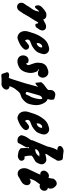

<svg xmlns="http://www.w3.org/2000/svg" viewBox="999 -1780 1039 3078"><g transform="rotate(90 1519.0 -240.5)"><path d="M88.9 5.9Q62.5 5.9 43 -13.2Q23.4 -32.2 23.4 -62.5Q23.4 -80.1 31.2 -96.2Q39.1 -112.3 51.3 -127.4Q63.5 -142.6 66.4 -148.4Q81.1 -177.7 111.8 -218.8Q142.6 -259.8 151.4 -290Q166 -341.8 166 -344.7Q166 -348.6 164.1 -349.6Q159.2 -349.6 133.3 -320.8Q107.4 -292 105.5 -286.1Q90.8 -281.2 85 -281.2Q76.2 -281.2 70.3 -297.9Q64.5 -314.5 64.5 -329.1Q64.5 -355.5 80.6 -376.5Q96.7 -397.5 116.2 -412.1Q135.7 -426.8 137.7 -430.7L182.6 -459Q204.1 -464.8 222.7 -464.8Q279.3 -464.8 293.9 -411.1Q311.5 -428.7 336.9 -435.5Q338.9 -436.5 346.2 -441.9Q353.5 -447.3 365.2 -452.1Q377 -457 392.6 -458Q394.5 -458 399.4 -458.5Q404.3 -459 407.2 -459Q445.3 -459 460 -430.7Q467.8 -416 467.8 -399.4Q467.8 -388.7 463.9 -377Q460 -365.2 456.5 -359.4Q453.1 -353.5 444.8 -341.3Q436.5 -329.1 435.5 -328.1L433.6 -324.2Q431.6 -320.3 429.7 -317.4Q427.7 -314.5 424.3 -309.6Q420.9 -304.7 417.5 -301.3Q414.1 -297.9 409.2 -294.9Q404.3 -292 398.4 -290Q392.6 -288.1 385.7 -288.1H379.9Q366.2 -289.1 362.8 -292.5Q359.4 -295.9 358.9 -305.7Q358.4 -315.4 355.5 -323.2Q351.6 -333 345.7 -333Q338.9 -333 327.6 -314.5Q316.4 -295.9 298.3 -263.2Q280.3 -230.5 264.6 -210Q247.1 -185.5 221.2 -136.7Q195.3 -87.9 170.9 -56.6Q168.9 -53.7 160.6 -40.5Q152.3 -27.3 145 -19Q137.7 -10.7 122.6 -2.4Q107.4 5.9 88.9 5.9Z M667 -308.6Q707 -312.5 726.6 -344.7Q741.2 -369.1 741.2 -380.9Q741.2 -388.7 736.3 -395.5Q731.4 -400.4 711.9 -393.6Q689.5 -385.7 673.8 -354.5Q672.9 -348.6 670.9 -333.5Q668.9 -318.4 667 -308.6ZM629.9 -123Q633.8 -123 638.2 -127Q642.6 -130.9 646.5 -136.2Q650.4 -141.6 660.2 -149.9Q669.9 -158.2 682.6 -165L688.5 -170.9Q695.3 -176.8 705.1 -181.6Q714.8 -186.5 726.6 -186.5Q727.5 -186.5 730.5 -186Q733.4 -185.5 735.4 -185.5Q747.1 -183.6 755.9 -177.2Q764.6 -170.9 766.6 -166L769.5 -160.2Q776.4 -151.4 777.3 -144.5V-138.7Q777.3 -112.3 745.6 -83Q713.9 -53.7 689.5 -41Q665 -28.3 650.4 -21.5H649.4Q645.5 -20.5 622.1 -10.3Q598.6 0 581.1 0Q570.3 0 551.8 -6.8Q516.6 -18.6 497.1 -49.3Q477.5 -80.1 477.5 -124Q477.5 -140.6 481 -156.2Q484.4 -171.9 492.2 -194.8Q500 -217.8 502 -224.6Q531.2 -324.2 575.2 -386.7Q595.7 -416 605.5 -428.7Q615.2 -441.4 637.2 -459.5Q659.2 -477.5 685.5 -488.3Q735.4 -508.8 763.7 -508.8Q797.9 -508.8 822.3 -485.4Q847.7 -460 847.7 -425.8Q847.7 -397.5 827.1 -347.7Q823.2 -335.9 817.4 -325.7Q811.5 -315.4 807.1 -309.1Q802.7 -302.7 793 -293.5Q783.2 -284.2 779.8 -280.8Q776.4 -277.3 764.2 -267.6Q752 -257.8 749 -255.9Q717.8 -230.5 673.8 -216.8Q629.9 -203.1 620.1 -185.5Q613.3 -172.9 613.3 -160.2Q613.3 -150.4 616.7 -141.6Q620.1 -132.8 624 -127.9Q627.9 -123 629.9 -123Z M1093.8 -332Q1117.2 -332 1131.8 -296.9Q1149.4 -254.9 1149.4 -211.9Q1149.4 -169.9 1132.8 -122.1Q1107.4 -51.8 1056.6 -26.4Q1007.8 0 962.9 0Q922.9 0 895.5 -23.4Q867.2 -50.8 867.2 -90.8Q867.2 -126 888.7 -152.3Q910.2 -178.7 944.3 -178.7Q957 -178.7 963.9 -176.8Q976.6 -173.8 982.4 -169.9Q988.3 -166 989.3 -162.6Q990.2 -159.2 991.2 -152.3Q992.2 -136.7 1010.7 -146.5Q1023.4 -158.2 1023.4 -175.8Q1023.4 -189.5 1003.9 -237.8Q984.4 -286.1 984.4 -322.3Q984.4 -336.9 985.4 -343.8Q986.3 -347.7 987.3 -363.8Q988.3 -379.9 991.2 -391.6Q994.1 -403.3 1001 -417Q1020.5 -456.1 1056.6 -472.7Q1108.4 -496.1 1136.7 -496.1Q1168.9 -496.1 1194.3 -474.6Q1224.6 -446.3 1224.6 -406.2Q1224.6 -375 1203.1 -348.6Q1186.5 -328.1 1155.3 -328.1Q1116.2 -328.1 1097.7 -348.6Q1090.8 -341.8 1093.8 -332Z M1532.2 -386.7Q1517.6 -374 1509.8 -353.5Q1502 -333 1493.2 -296.9Q1484.4 -260.7 1476.6 -237.3Q1472.7 -221.7 1463.4 -191.9Q1454.1 -162.1 1452.1 -142.6Q1457 -140.6 1461.4 -139.2Q1465.8 -137.7 1468.3 -136.7Q1470.7 -135.7 1472.7 -134.8Q1474.6 -133.8 1475.1 -132.8Q1475.6 -131.8 1476.6 -130.9Q1476.6 -129.9 1477.5 -129.9H1478.5Q1490.2 -133.8 1496.1 -144Q1502 -154.3 1510.7 -176.3Q1519.5 -198.2 1534.2 -218.8Q1562.5 -291 1569.3 -363.3Q1568.4 -397.5 1557.6 -397.5Q1550.8 -397.5 1532.2 -386.7ZM1229.5 138.7Q1251 82 1272.5 9.8Q1293.9 -62.5 1315.4 -126L1372.1 -335.9Q1355.5 -310.5 1330.1 -295.9Q1317.4 -288.1 1307.6 -288.1L1296.9 -377Q1298.8 -386.7 1302.7 -390.6Q1335 -427.7 1374 -452.6Q1413.1 -477.5 1421.9 -495.1Q1421.9 -496.1 1422.4 -498Q1422.9 -500 1422.9 -502Q1422.9 -504.9 1422.4 -513.2Q1421.9 -521.5 1421.9 -526.4Q1421.9 -571.3 1453.1 -593.8Q1471.7 -607.4 1495.1 -607.4Q1509.8 -607.4 1529.8 -601.1Q1549.8 -594.7 1552.7 -594.7Q1564.5 -592.8 1569.3 -588.4Q1574.2 -584 1576.2 -573.2Q1579.1 -558.6 1579.1 -545.9Q1579.1 -526.4 1573.2 -505.9Q1567.4 -485.4 1567.4 -483.4Q1599.6 -474.6 1623 -439.5Q1665 -374 1665 -300.8Q1665 -254.9 1649.4 -197.3Q1639.6 -161.1 1621.6 -136.7Q1603.5 -112.3 1571.3 -85Q1548.8 -65.4 1514.6 -55.2Q1480.5 -44.9 1470.7 -37.1Q1455.1 -25.4 1443.4 -11.7Q1431.6 2 1418.5 20Q1405.3 38.1 1394.5 50.8Q1371.1 95.7 1360.4 125Q1416 133.8 1416 175.8Q1416 207 1384.8 233.4Q1357.4 255.9 1320.3 255.9Q1313.5 255.9 1301.3 254.9Q1289.1 253.9 1284.2 253.9Q1275.4 253.9 1271.5 254.9H1267.6Q1259.8 254.9 1253.9 254.4Q1248 253.9 1247.1 253.9Q1241.2 253.9 1187.5 258.8Q1168.9 257.8 1162.1 242.2L1138.7 171.9Q1137.7 168 1137.7 164.1Q1137.7 148.4 1152.3 140.6Q1167 132.8 1185.5 132.8Q1194.3 132.8 1204.6 134.3Q1214.8 135.7 1221.7 137.2Q1228.5 138.7 1229.5 138.7Z M1955.1 -308.6Q1995.1 -312.5 2014.6 -344.7Q2029.3 -369.1 2029.3 -380.9Q2029.3 -388.7 2024.4 -395.5Q2019.5 -400.4 2000 -393.6Q1977.5 -385.7 1961.9 -354.5Q1960.9 -348.6 1959 -333.5Q1957 -318.4 1955.1 -308.6ZM1918 -123Q1921.9 -123 1926.3 -127Q1930.7 -130.9 1934.6 -136.2Q1938.5 -141.6 1948.2 -149.9Q1958 -158.2 1970.7 -165L1976.6 -170.9Q1983.4 -176.8 1993.2 -181.6Q2002.9 -186.5 2014.6 -186.5Q2015.6 -186.5 2018.6 -186Q2021.5 -185.5 2023.4 -185.5Q2035.2 -183.6 2043.9 -177.2Q2052.7 -170.9 2054.7 -166L2057.6 -160.2Q2064.5 -151.4 2065.4 -144.5V-138.7Q2065.4 -112.3 2033.7 -83Q2002 -53.7 1977.5 -41Q1953.1 -28.3 1938.5 -21.5H1937.5Q1933.6 -20.5 1910.2 -10.3Q1886.7 0 1869.1 0Q1858.4 0 1839.8 -6.8Q1804.7 -18.6 1785.2 -49.3Q1765.6 -80.1 1765.6 -124Q1765.6 -140.6 1769 -156.2Q1772.5 -171.9 1780.3 -194.8Q1788.1 -217.8 1790 -224.6Q1819.3 -324.2 1863.3 -386.7Q1883.8 -416 1893.6 -428.7Q1903.3 -441.4 1925.3 -459.5Q1947.3 -477.5 1973.6 -488.3Q2023.4 -508.8 2051.8 -508.8Q2085.9 -508.8 2110.4 -485.4Q2135.7 -460 2135.7 -425.8Q2135.7 -397.5 2115.2 -347.7Q2111.3 -335.9 2105.5 -325.7Q2099.6 -315.4 2095.2 -309.1Q2090.8 -302.7 2081.1 -293.5Q2071.3 -284.2 2067.9 -280.8Q2064.5 -277.3 2052.2 -267.6Q2040 -257.8 2037.1 -255.9Q2005.9 -230.5 1961.9 -216.8Q1918 -203.1 1908.2 -185.5Q1901.4 -172.9 1901.4 -160.2Q1901.4 -150.4 1904.8 -141.6Q1908.2 -132.8 1912.1 -127.9Q1916 -123 1918 -123Z M2319.3 -680.7Q2319.3 -703.1 2345.2 -721.7Q2371.1 -740.2 2400.4 -740.2Q2412.1 -740.2 2431.6 -736.3Q2451.2 -732.4 2457 -732.4Q2471.7 -731.4 2492.7 -729.5Q2513.7 -727.5 2522.5 -726.6Q2537.1 -723.6 2543 -713.9Q2556.6 -686.5 2556.6 -660.2Q2556.6 -629.9 2540 -615.2Q2509.8 -557.6 2484.4 -520Q2459 -482.4 2450.2 -467.8Q2450.2 -458 2446.3 -446.3Q2465.8 -452.1 2475.6 -453.1Q2478.5 -453.1 2500.5 -458.5Q2522.5 -463.9 2537.1 -463.9Q2569.3 -463.9 2591.8 -440.4Q2613.3 -418 2613.3 -388.7Q2613.3 -358.4 2588.9 -315.4Q2578.1 -295.9 2562.5 -284.7Q2546.9 -273.4 2528.8 -265.6Q2510.7 -257.8 2504.9 -252.9L2474.6 -228.5Q2474.6 -199.2 2475.6 -183.6Q2476.6 -168 2477.1 -162.6Q2477.5 -157.2 2480.5 -146Q2483.4 -134.8 2485.4 -125Q2485.4 -121.1 2488.3 -117.2Q2491.2 -113.3 2494.1 -111.3L2497.1 -108.4Q2497.1 -115.2 2512.7 -115.2Q2532.2 -115.2 2545.9 -96.7Q2556.6 -85 2556.6 -67.4Q2556.6 -40 2531.2 -22.9Q2505.9 -5.9 2478.5 -5.9Q2465.8 -5.9 2415 -16.6Q2403.3 -19.5 2394.5 -24.4Q2385.7 -29.3 2378.4 -34.7Q2371.1 -40 2368.2 -41Q2356.4 -47.9 2355.5 -59.6Q2350.6 -112.3 2350.6 -144.5Q2350.6 -156.2 2351.6 -163.1Q2352.5 -169.9 2353.5 -170.9Q2354.5 -171.9 2355.5 -172.9Q2356.4 -173.8 2356.4 -174.8L2355.5 -175.8Q2355.5 -177.7 2355 -179.7Q2354.5 -181.6 2354.5 -183.6L2337.9 -185.5V-183.6L2336.9 -181.6Q2336.9 -179.7 2339.8 -173.8Q2342.8 -168 2342.8 -161.1Q2342.8 -133.8 2298.8 -66.4L2272.5 -14.6Q2263.7 0 2230.5 0Q2170.9 0 2148.4 -54.7Q2145.5 -62.5 2147.5 -68.4Q2157.2 -112.3 2177.2 -146.5Q2197.3 -180.7 2211.9 -198.7Q2226.6 -216.8 2226.6 -226.6V-229.5Q2226.6 -236.3 2228.5 -240.2L2327.1 -477.5Q2340.8 -540 2355 -577.6Q2369.1 -615.2 2374 -621.6Q2378.9 -627.9 2389.6 -637.7Q2319.3 -641.6 2319.3 -680.7ZM2368.2 -289.1Q2385.7 -285.2 2386.7 -285.2Q2416 -290 2431.2 -297.4Q2446.3 -304.7 2463.9 -322.3Q2479.5 -338.9 2489.3 -353.5Q2483.4 -350.6 2471.7 -350.6Q2461.9 -350.6 2444.3 -353.5Q2413.1 -344.7 2396 -330.1Q2378.9 -315.4 2373 -302.7Z M2766.6 -3.9Q2722.7 -3.9 2699.2 -33.7Q2675.8 -63.5 2675.8 -110.4Q2675.8 -136.7 2685.1 -161.6Q2694.3 -186.5 2709 -213.9Q2723.6 -241.2 2729.5 -256.8Q2737.3 -277.3 2753.9 -308.6Q2770.5 -339.8 2778.3 -369.1Q2770.5 -366.2 2763.7 -366.2Q2744.1 -366.2 2729.5 -382.3Q2714.8 -398.4 2714.8 -421.9Q2714.8 -455.1 2746.1 -483.4Q2770.5 -504.9 2797.9 -504.9Q2805.7 -504.9 2812.5 -503.4Q2819.3 -502 2823.2 -500L2828.1 -498Q2830.1 -500 2831.1 -501.5Q2832 -502.9 2833 -505.9Q2834 -508.8 2834.5 -511.7Q2835 -514.6 2835.9 -521.5Q2836.9 -528.3 2837.9 -534.7Q2838.9 -541 2841.3 -553.7Q2843.8 -566.4 2845.7 -579.1Q2846.7 -588.9 2857.4 -594.7Q2858.4 -595.7 2867.7 -606Q2877 -616.2 2890.1 -623Q2903.3 -629.9 2919.9 -629.9H2921.9Q2934.6 -629.9 2945.8 -624.5Q2957 -619.1 2962.4 -613.3Q2967.8 -607.4 2974.1 -600.1Q2980.5 -592.8 2981.4 -591.8Q2989.3 -585.9 2996.6 -567.4Q3003.9 -548.8 3003.9 -529.3Q3003.9 -504.9 2990.2 -488.3Q3013.7 -485.4 3025.9 -470.2Q3038.1 -455.1 3038.1 -433.6Q3038.1 -397.5 3009.8 -372.1Q2990.2 -355.5 2964.8 -355.5Q2946.3 -355.5 2935.5 -362.3Q2924.8 -344.7 2903.3 -317.9Q2881.8 -291 2869.1 -265.1Q2856.4 -239.3 2843.8 -190.4Q2866.2 -211.9 2892.6 -211.9Q2916 -211.9 2932.1 -194.8Q2948.2 -177.7 2948.2 -152.3Q2948.2 -150.4 2947.8 -147.5Q2947.3 -144.5 2947.3 -142.6Q2944.3 -123 2936 -107.4Q2927.7 -91.8 2914.1 -80.1Q2900.4 -68.4 2890.1 -62Q2879.9 -55.7 2860.8 -45.9Q2841.8 -36.1 2835.9 -32.2Q2834 -31.2 2825.2 -25.4Q2816.4 -19.5 2812 -17.1Q2807.6 -14.6 2799.3 -10.7Q2791 -6.8 2783.2 -5.4Q2775.4 -3.9 2766.6 -3.9Z"/></g></svg>

Font: Essays1743
Style: BoldItalic
Weight: 700
Italic angle: -10°
Designer: Based on the typeface in a 1743 English translation of the essays of Montaigne.  PostScript/TrueType font designed by Jo
Version: Version 002.100